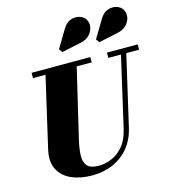

<svg xmlns="http://www.w3.org/2000/svg" viewBox="-145 -1147 1139 1278"><g transform="rotate(-15 424.0 -508.5)"><path d="M741 -859 605 -830 589 -854 663.5 -978Q685 -1014 715.8 -1024.8Q746.5 -1035.5 774.5 -1027.8Q802.5 -1020 816 -1000.5Q832.5 -976.5 828.8 -946.8Q825 -917 802.8 -892.2Q780.5 -867.5 741 -859ZM486 -859 350 -830 334 -854 408.5 -978Q430 -1014 460.8 -1024.8Q491.5 -1035.5 519.5 -1027.8Q547.5 -1020 561 -1000.5Q577.5 -976.5 573.8 -946.8Q570 -917 547.8 -892.2Q525.5 -867.5 486 -859ZM117 -750H522V-713.5H418.5L306.5 -240Q292 -177.5 290.8 -131.8Q289.5 -86 312.2 -61.2Q335 -36.5 392 -36.5Q434 -36.5 478.8 -54.8Q523.5 -73 559.8 -115.5Q596 -158 612.5 -230L723.5 -713.5H636.5V-750H848.5V-713.5H760L648.5 -230Q630.5 -151.5 585.8 -97Q541 -42.5 476 -14Q411 14.5 332 14.5Q250.5 14.5 189.5 -12.5Q128.5 -39.5 100.8 -93.8Q73 -148 92 -230L203.5 -713.5H117Z"/></g></svg>

Font: Bodoni* 06pt Fatface
Style: Italic
Weight: 900
Italic angle: -13°
Version: Version 2.3